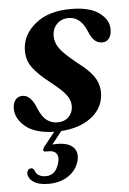

<svg xmlns="http://www.w3.org/2000/svg" viewBox="-52 -488 492 730"><g transform="rotate(-5 193.5 -122.5)"><path d="M158.5 -25.5Q185.5 -25.5 201.5 -42Q217.5 -58.5 217.5 -82.5Q218 -103.5 203.5 -123.8Q189 -144 148 -176.5Q97.5 -215.5 76.8 -245.5Q56 -275.5 58.5 -315.5Q62 -371 111.8 -410.8Q161.5 -450.5 246 -450.5Q316.5 -450.5 353 -424.2Q389.5 -398 390 -361.5Q390 -338 380.2 -325.8Q370.5 -313.5 354 -313.5Q337 -313.5 324.8 -324.8Q312.5 -336 301 -365.5Q278 -417 235 -417Q207 -417 189.5 -399.2Q172 -381.5 172 -354Q171.5 -331 186.5 -308.2Q201.5 -285.5 249.5 -247Q303.5 -206.5 320 -175.2Q336.5 -144 331.5 -108.5Q325.5 -60 282 -28Q238.5 4 169.5 8.5L131.5 56.5Q139 56 149 56Q192 56 210.8 75.2Q229.5 94.5 221 127Q211.5 162 180.2 183.2Q149 204.5 103.5 204.5Q66 204.5 45.8 190Q25.5 175.5 27 155Q29.5 140.5 41.5 140Q49.5 138.5 54.5 147.5Q58.5 161.5 69.8 168Q81 174.5 96 174.5Q135 174.5 147.5 126.5Q153 105.5 144.8 93.2Q136.5 81 115 81H103Q95.5 81 94.8 75.8Q94 70.5 99.5 63L142.5 9Q70.5 7.5 33.8 -22.8Q-3 -53 -3 -92Q-3 -112.5 6.8 -125Q16.5 -137.5 34 -137.5Q66.5 -137.5 86.5 -84Q100.5 -51.5 118 -38.5Q135.5 -25.5 158.5 -25.5Z"/></g></svg>

Font: Fraunces 144pt Soft SemiBold
Style: Italic
Weight: 600
Italic angle: -16°
Version: Version 1.000;[b76b70a41]